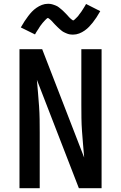

<svg xmlns="http://www.w3.org/2000/svg" viewBox="-20 -995 640 1015"><path d="M83 0V-735H203L425 -162Q422 -197 419 -232Q416 -267 413.5 -301.5Q411 -336 410.5 -371Q410 -406 410 -441V-735H517V0H397L175 -573Q178 -538 181 -503Q184 -468 186.5 -433.5Q189 -399 189.5 -364Q190 -329 190 -294V0ZM366 -812Q361 -812 355.5 -812.5Q350 -813 345 -814Q340 -815 335.5 -817Q331 -819 326 -821Q321 -823 316.5 -825.5Q312 -828 308.5 -830.5Q305 -833 300.5 -837Q296 -841 292 -844.5Q288 -848 284.5 -851.5Q281 -855 277.5 -858.5Q274 -862 270.5 -865.5Q267 -869 263 -873.5Q259 -878 255.5 -882Q252 -886 248.5 -889Q245 -892 240 -896Q235 -900 234 -900Q231 -900 227.5 -897Q224 -894 220 -890Q216 -886 214 -883.5Q212 -881 209.5 -878.5Q207 -876 205 -873.5Q203 -871 200.5 -867.5Q198 -864 195 -860.5Q192 -857 189.5 -852.5Q187 -848 184 -843.5Q181 -839 178 -834.5Q175 -830 171.5 -824.5Q168 -819 165 -813L90 -850Q100 -868 110 -883Q120 -898 129.5 -910.5Q139 -923 149 -933.5Q159 -944 172.5 -953.5Q186 -963 201.5 -969Q217 -975 234 -975Q239 -975 244.5 -974.5Q250 -974 255 -972.5Q260 -971 264.5 -969.5Q269 -968 274 -966Q279 -964 283.5 -961.5Q288 -959 291.5 -956Q295 -953 299.5 -949.5Q304 -946 308 -942.5Q312 -939 315.5 -935.5Q319 -932 322.5 -928.5Q326 -925 329.5 -921.5Q333 -918 337 -913.5Q341 -909 344.5 -905Q348 -901 351.5 -898Q355 -895 360 -891Q365 -887 366 -887Q369 -887 372.5 -890Q376 -893 380 -897Q384 -901 386 -903Q388 -905 390.5 -907.5Q393 -910 395 -913Q397 -916 399.5 -919.5Q402 -923 405 -926.5Q408 -930 410.5 -934Q413 -938 416 -942.5Q419 -947 422 -952Q425 -957 428.5 -962.5Q432 -968 435 -974L510 -936Q500 -918 490 -903Q480 -888 470.5 -876Q461 -864 451 -853.5Q441 -843 427.5 -833.5Q414 -824 398.5 -818Q383 -812 366 -812Z"/></svg>

Font: Iosevka Aile Semibold
Style: Regular
Weight: 600
Designer: Belleve Invis
Foundry: Belleve Invis
Version: Version 31.1.0; ttfautohint (v1.8.4)